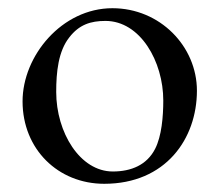

<svg xmlns="http://www.w3.org/2000/svg" viewBox="-20 -434 535 468"><path d="M254 -414C131 -414 35 -298 35 -187C35 -70 122 14 234 14C384 14 460 -96 460 -213C460 -321 370 -414 254 -414ZM237 -383C322 -383 378 -284 378 -189C378 -150 374 -102 358 -71C338 -32 300 -16 255 -16C175 -16 117 -111 117 -210C117 -258 122 -309 149 -343C173 -374 201 -383 237 -383Z"/></svg>

Font: EB Garamond 12
Style: Regular
Weight: 400
Version: Version 0.016+